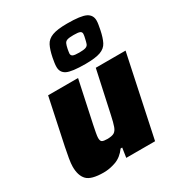

<svg xmlns="http://www.w3.org/2000/svg" viewBox="-189 -920 973 1050"><g transform="rotate(-30 297.5 -395.0)"><path d="M159 8Q81 8 54 -20Q27 -48 27 -104Q27 -124 32.5 -156Q38 -188 45 -222L106 -510H295L239 -248Q234 -224 230 -202.5Q226 -181 226 -171Q226 -151 235.5 -146Q245 -141 267 -141Q296 -141 310 -149Q324 -157 332 -179Q340 -201 349 -243L407 -510H595L487 0H305L314 -60H304Q275 -20 236 -6Q197 8 159 8ZM370 -556Q283 -556 253 -571Q223 -586 223 -621Q223 -633 225 -646.5Q227 -660 230 -676Q239 -721 252.5 -747.5Q266 -774 298 -786Q330 -798 392 -798Q478 -798 509 -782.5Q540 -767 540 -732Q540 -720 537.5 -706Q535 -692 532 -676Q523 -632 509.5 -605.5Q496 -579 464 -567.5Q432 -556 370 -556ZM371 -627Q399 -627 411.5 -631.5Q424 -636 428 -646.5Q432 -657 436 -676Q438 -685 439.5 -692Q441 -699 441 -705Q441 -717 430.5 -721.5Q420 -726 391 -726Q364 -726 351.5 -722Q339 -718 334 -707Q329 -696 325 -676Q324 -668 322.5 -661Q321 -654 321 -649Q321 -637 331 -632Q341 -627 371 -627Z"/></g></svg>

Font: Saira ExtraBold
Style: Italic
Weight: 800
Italic angle: -12°
Designer: Hector Gatti with collaboration of the Omnibus-Type team
Foundry: Omnibus-Type
Version: Version 1.100; ttfautohint (v1.8.3)